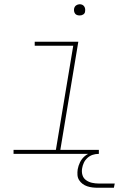

<svg xmlns="http://www.w3.org/2000/svg" viewBox="-20 -727 640 907"><path d="M44 0V-19H244L326 -511H144V-530H350L265 -19H447V0ZM356 -654Q350 -654 344 -656Q338 -658 334.5 -663Q331 -668 330 -674Q329 -680 330 -686Q331 -691 333.5 -695Q336 -699 339.5 -701.5Q343 -704 347.5 -705.5Q352 -707 356 -707Q363 -707 368.5 -704.5Q374 -702 377.5 -697Q381 -692 382 -686Q383 -680 382 -674Q382 -669 379.5 -665Q377 -661 373 -658.5Q369 -656 365 -655Q361 -654 356 -654ZM443 160Q430 160 417 158.5Q404 157 392 153Q380 149 370 141.5Q360 134 353.5 123.5Q347 113 346 100Q345 87 347 73Q350 56 358 39.5Q366 23 380 11Q394 -1 411.5 -6Q429 -11 447 -11L445 0Q431 0 417.5 4.5Q404 9 393 19Q382 29 376 42Q370 55 368 68Q365 85 369.5 100Q374 115 386.5 124Q399 133 414.5 136.5Q430 140 447 140H522L518 160Z"/></svg>

Font: Iosevka Slab ThExObl
Style: Regular
Weight: 100
Width: 7
Italic angle: -9°
Monospace: yes
Designer: Belleve Invis
Foundry: Belleve Invis
Version: Version 11.1.1; ttfautohint (v1.8.3)